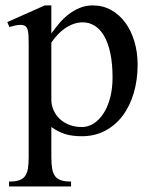

<svg xmlns="http://www.w3.org/2000/svg" viewBox="-20 -489 556 703"><path d="M85 -323.2Q85 -342.8 84.5 -356.7Q84 -370.6 81.3 -379.9Q78.6 -389.2 72.5 -393.6Q66.4 -397.9 55.2 -397.9Q47.4 -397.9 37.6 -396Q27.8 -394 14.2 -390.1L6.8 -408.2L144 -469.2H168V-366.2Q180.2 -383.8 195.6 -402.1Q210.9 -420.4 229.7 -435.3Q248.5 -450.2 271 -459.7Q293.5 -469.2 319.8 -469.2Q356.9 -469.2 387.2 -452.1Q417.5 -435.1 439 -405.8Q460.4 -376.5 472.2 -336.9Q483.9 -297.4 483.9 -252.9Q483.9 -195.8 469.5 -147.7Q455.1 -99.6 428.7 -64.7Q402.3 -29.8 364.5 -10Q326.7 9.8 279.8 9.8Q244.6 9.8 219 2Q193.4 -5.9 168 -23.9V86.9Q168 111.3 170.9 128.2Q173.8 145 181.6 155.8Q189.5 166.5 203.6 171.1Q217.8 175.8 240.2 175.8V193.8H13.2V175.8Q36.1 175.8 50.3 170.9Q64.5 166 72 155.3Q79.6 144.5 82.3 127.7Q85 110.8 85 86.9ZM168 -124Q168 -103.5 176.3 -85.2Q184.6 -66.9 199.2 -53.2Q213.9 -39.6 234.4 -31.7Q254.9 -23.9 279.8 -23.9Q303.2 -23.9 323.5 -37.1Q343.8 -50.3 359.1 -74Q374.5 -97.7 383.3 -131.1Q392.1 -164.6 392.1 -205.1Q392.1 -255.9 384 -293.9Q376 -332 361.3 -357.2Q346.7 -382.3 326.7 -394.8Q306.6 -407.2 283.2 -407.2Q265.1 -407.2 248.5 -401.1Q231.9 -395 217.3 -384.8Q202.6 -374.5 190.2 -361.1Q177.7 -347.7 168 -333Z"/></svg>

Font: Chandrasa
Style: Regular
Weight: 400
Designer: R.S. Wihananto
Foundry: R.S. Wihananto
Version: Version 2.0.1